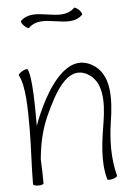

<svg xmlns="http://www.w3.org/2000/svg" viewBox="-57 -861 611 912"><g transform="rotate(-5 248.5 -404.5)"><path d="M110 -742C178 -810 299 -715 366 -782C369 -785 364 -796 354 -806C344 -815 334 -821 331 -818C263 -750 142 -845 75 -778C72 -775 77 -764 87 -754C97 -745 107 -739 110 -742ZM42 -521C71 -470 71 -354 71 -267C71 -178 64 -89 64 0C64 4 75 8 89 8C103 8 114 4 114 0C114 -38 113 -76 111 -114C117 -183 131 -251 159 -314C209 -425 273 -545 364 -500C440 -461 438 -360 424 -270C409 -178 393 -81 417 6C418 11 430 11 443 8C456 4 466 -2 465 -6C443 -90 445 -178 458 -264C475 -372 481 -494 390 -542C280 -600 186 -465 126 -326C118 -309 112 -292 106 -275C106 -362 106 -510 86 -546C83 -550 72 -547 60 -540C48 -533 40 -525 42 -521Z"/></g></svg>

Font: Nupuram Condensed Thin
Style: Regular
Weight: 100
Width: 3
Designer: Santhosh Thottingal (santhosh.thottingal@gmail.com)
Foundry: SMC
Version: Version 1.000